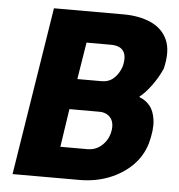

<svg xmlns="http://www.w3.org/2000/svg" viewBox="-51 -754 749 802"><g transform="rotate(5 323.5 -352.5)"><path d="M31 0 143 -705H435Q501 -705 550 -683Q599 -661 619.5 -615Q640 -569 622 -494Q606 -457 580 -421.5Q554 -386 531 -369L532 -366Q557 -357 575 -335.5Q593 -314 598 -275Q603 -236 587 -177Q571 -123 531 -83.5Q491 -44 434.5 -22Q378 0 311 0ZM220 -131H334Q346 -131 357.5 -134Q369 -137 379 -143Q389 -149 397.5 -157.5Q406 -166 413 -177Q420 -188 424 -202Q430 -223 428.5 -239.5Q427 -256 419.5 -267Q412 -278 399.5 -284.5Q387 -291 369 -291H244ZM266 -419H367Q398 -419 418.5 -437.5Q439 -456 450 -487Q461 -530 446.5 -552Q432 -574 393 -574H291Z"/></g></svg>

Font: Nunito Sans 7pt Condensed Black
Style: Italic
Weight: 900
Width: 3
Italic angle: -9°
Designer: Vernon Adams
Foundry: Vernon Adams
Version: Version 3.101;gftools[0.9.27]